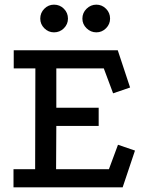

<svg xmlns="http://www.w3.org/2000/svg" viewBox="-20 -805 633 825"><path d="M39 -589H486L539 -429L466 -404L426 -511H222V-342H404V-264H222L221 -78H448L487 -183L560 -158L507 0H38V-78H131L132 -511H39ZM394 -785Q418 -785 435.5 -767.5Q453 -750 453 -725Q453 -701 435.5 -683.5Q418 -666 394 -666Q370 -666 352 -683.5Q334 -701 334 -725Q334 -750 352 -767.5Q370 -785 394 -785ZM212 -785Q237 -785 254.5 -767.5Q272 -750 272 -725Q272 -701 254.5 -683.5Q237 -666 212 -666Q188 -666 170.5 -683.5Q153 -701 153 -725Q153 -750 170.5 -767.5Q188 -785 212 -785Z"/></svg>

Font: Podkova Medium
Style: Regular
Weight: 500
Designer: Ilya Yudin
Foundry: Cyreal (www.cyreal.org)
Version: Version 2.103